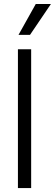

<svg xmlns="http://www.w3.org/2000/svg" viewBox="-20 -958 279 978"><path d="M138.7 0H71.3V-707H138.7ZM162.1 -937.5H239.3L132.8 -780.3H74.2Z"/></svg>

Font: Pretendard Std Light
Style: Regular
Weight: 300
Designer: Base glyphs from Inter by Rasmus Andersson; Hangeul glyphs from Noto Sans CJK(Source Han Sans) by Jang Soo-young and Kan
Foundry: Kil Hyung-jin
Version: Version 1.309